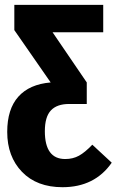

<svg xmlns="http://www.w3.org/2000/svg" viewBox="-20 -551 481 792"><path d="M360.8 45.9 440.9 120.1Q370.6 221.2 237.8 221.2Q131.8 221.2 70.8 158Q9.8 94.7 9.8 -6.8Q9.8 -101.1 55.7 -152.3Q101.6 -203.6 189 -210.9L39.1 -426.8V-530.8H405.8V-418H196.8L337.9 -210.9V-122.1H265.1Q214.8 -122.1 189.9 -95.5Q165 -68.8 165 -9.8Q165 105 249 105Q280.8 105 305.7 91.3Q330.6 77.6 360.8 45.9Z"/></svg>

Font: Fira Sans Compressed
Style: Bold
Weight: 700
Width: 1
Designer: Carrois Corporate & Edenspiekermann AG
Foundry: Carrois Corporate GbR & Edenspiekermann AG
Version: Version 4.203;PS 004.203;hotconv 1.0.88;makeotf.lib2.5.64775